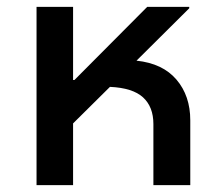

<svg xmlns="http://www.w3.org/2000/svg" viewBox="-20 -537 637 557"><path d="M86 0V-517H192V-305H196L407 -517H529V-513L376 -361Q452 -353 492 -306Q532 -259 532 -188V0H425V-177Q425 -227 395 -254.5Q365 -282 299 -285L192 -179V0Z"/></svg>

Font: Noto Sans Thai UI Med
Style: Regular
Weight: 500
Designer: Monotype Design Team
Foundry: Monotype Imaging Inc.
Version: Version 2.000;GOOG;noto-source:20170915:90ef993387c0